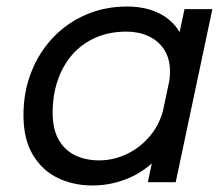

<svg xmlns="http://www.w3.org/2000/svg" viewBox="-20 -559 684 589"><path d="M263.5 10Q205.5 10 157.5 -13Q109.5 -36 80.8 -84Q52 -132 52 -206Q52 -277 75.8 -337.5Q99.5 -398 142.2 -443.2Q185 -488.5 243.2 -513.8Q301.5 -539 370.5 -539Q424 -539 465.5 -519.5Q507 -500 530.8 -460.8Q554.5 -421.5 554.5 -363Q554.5 -348.5 552.2 -327.8Q550 -307 546 -292.5H496Q498.5 -301 500 -315.5Q501.5 -330 501.5 -339Q501.5 -379 483.8 -406.5Q466 -434 435.8 -448Q405.5 -462 368.5 -462Q314.5 -462 272.5 -443.2Q230.5 -424.5 201.2 -390.8Q172 -357 156.8 -311.8Q141.5 -266.5 141.5 -214Q141.5 -162.5 160.2 -130Q179 -97.5 211.2 -82.2Q243.5 -67 284.5 -67Q328 -67 369.2 -86.5Q410.5 -106 441.5 -143.5Q472.5 -181 483.5 -234L541 -230.5Q524 -149.5 481.8 -96Q439.5 -42.5 382.8 -16.2Q326 10 263.5 10ZM519 0H433.5L546 -531H631.5Z"/></svg>

Font: Epilogue
Style: Italic
Weight: 400
Italic angle: -12°
Designer: Tyler Finck
Foundry: Etcetera Type Co
Version: Version 2.112